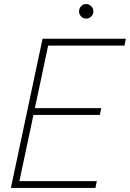

<svg xmlns="http://www.w3.org/2000/svg" viewBox="-20 -932 644 952"><path d="M475 -362H130L137 -396H482ZM597 -706H203L210 -740H604ZM453 0H53L60 -34H460ZM69 0H34L191 -740H226ZM407 -840Q392 -840 382 -850.5Q372 -861 372 -876Q372 -890 382 -901Q392 -912 407 -912Q422 -912 432.5 -901Q443 -890 443 -876Q443 -861 432.5 -850.5Q422 -840 407 -840Z"/></svg>

Font: Be Vietnam Pro Variable Thin
Style: Italic
Weight: 100
Italic angle: -12°
Designer: Lam Bao, Tony Le, Vietanh Nguyen
Foundry: Yellow Type Foundry
Version: Version 1.002